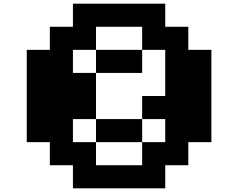

<svg xmlns="http://www.w3.org/2000/svg" viewBox="-20 -895 1290 1040"><path d="M375 -875H875V-750H1000V-625H1125V-125H1000V0H875V125H375V0H250V-125H125V-625H250V-750H375ZM500 -750V-625H375V-500H500V-250H375V-125H500V0H750V-125H875V-250H750V-375H875V-625H750V-750ZM500 -625H750V-500H500ZM500 -250H750V-125H500Z"/></svg>

Font: Dogica Pixel
Style: Bold
Weight: 700
Designer: Roberto Mocci
Version: Version 001.000